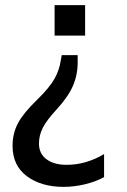

<svg xmlns="http://www.w3.org/2000/svg" viewBox="-20 -523 495 749"><path d="M312 -503V-384H193V-503ZM228 206Q141 206 85 164.5Q29 123 29 46Q29 -3 50.5 -43Q72 -83 125 -134Q174 -182 193 -216.5Q212 -251 217 -287L221 -308H283V-279Q283 -231 264.5 -188Q246 -145 199 -94Q162 -54 147 -24.5Q132 5 132 37Q132 76 161 98Q190 120 240 120Q279 120 316 109Q353 98 386 78V168Q353 186 311 196Q269 206 228 206Z"/></svg>

Font: Mulish SemiBold
Style: Regular
Weight: 600
Designer: Vernon Adams
Foundry: Vernon Adams
Version: Version 3.603; ttfautohint (v1.8.3)